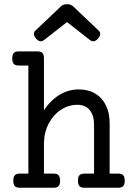

<svg xmlns="http://www.w3.org/2000/svg" viewBox="-20 -882 640 902"><path d="M323.2 -852.5 442.9 -738.8Q450.7 -731.4 450.7 -722.7Q450.7 -712.4 439.5 -699.7Q429.2 -688 418 -688Q410.2 -688 402.8 -693.8L294.9 -778.3L187 -693.8Q179.7 -688 171.9 -688Q160.6 -688 150.4 -699.7Q139.2 -712.4 139.2 -722.7Q139.2 -731.4 147 -738.8L266.6 -852.5Q277.3 -862.3 294.9 -862.3Q312.5 -862.3 323.2 -852.5ZM186.5 -607.4V-364.3Q218.3 -411.6 260 -436.8Q301.8 -461.9 350.1 -461.9Q394.5 -461.9 427.2 -442.6Q460 -423.3 477.5 -387.2Q495.1 -351.1 495.1 -302.7V-66.4H535.2Q551.8 -66.4 558.8 -58.8Q565.9 -51.3 565.9 -33.2Q565.9 -15.1 558.8 -7.6Q551.8 0 535.2 0H377Q360.4 0 353.3 -7.6Q346.2 -15.1 346.2 -33.2Q346.2 -51.3 353.3 -58.8Q360.4 -66.4 377 -66.4H421.9V-295.4Q421.9 -338.9 401.9 -364.3Q381.8 -389.6 342.8 -389.6Q301.3 -389.6 265.4 -365.7Q229.5 -341.8 208 -299.8Q186.5 -257.8 186.5 -206.1V-66.4H231.4Q248 -66.4 255.1 -58.8Q262.2 -51.3 262.2 -33.2Q262.2 -15.1 255.1 -7.6Q248 0 231.4 0H73.2Q56.6 0 49.6 -7.6Q42.5 -15.1 42.5 -33.2Q42.5 -51.3 49.6 -58.8Q56.6 -66.4 73.2 -66.4H113.3V-574.2H68.4Q51.8 -574.2 44.7 -581.8Q37.6 -589.4 37.6 -607.4Q37.6 -625.5 44.7 -633.1Q51.8 -640.6 68.4 -640.6H155.8Q172.4 -640.6 179.4 -633.1Q186.5 -625.5 186.5 -607.4Z"/></svg>

Font: Courier Prime
Style: Regular
Weight: 400
Designer: Alan Dague-Greene, Quote-Unquote Apps
Foundry: Quote-Unquote Apps
Version: Version 3.018